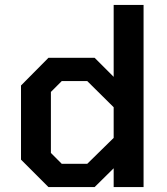

<svg xmlns="http://www.w3.org/2000/svg" viewBox="-20 -757 676 777"><path d="M176 0 65 -111V-411L176 -523H363L440 -446V-737H561V0H440V-76L363 0ZM333 -94 440 -199V-323L333 -429H230L186 -385V-138L230 -94Z"/></svg>

Font: Tomorrow Medium
Style: Regular
Weight: 500
Designer: Tony de Marco, Monica Rizzolli
Foundry: Just in Type
Version: Version 2.002